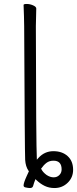

<svg xmlns="http://www.w3.org/2000/svg" viewBox="-20 -727 389 969"><path d="M161 -595Q162 1 166 79L174 70Q205 36 249.5 36Q294 36 321.5 61Q349 86 349 130Q349 169 321.5 195.5Q294 222 255 222Q228 222 206 211.5Q184 201 164 182L159 177Q151 197 147 212Q144 222 131 222Q123 222 109 219Q99 217 99 209Q99 196 115 161Q122 147 126 137L124 135Q109 113 107 80Q105 45 102 -595L101 -644L99 -702Q99 -707 115 -707Q131 -707 147 -700Q163 -693 163 -684ZM250 84Q229 84 214.5 95Q200 106 187 125L189 127Q196 142 215 156Q233 168 251 168Q268 168 279.5 156.5Q291 145 291 128Q291 84 250 84Z"/></svg>

Font: Moon Stars Kai T Light
Style: Regular
Weight: 300
Designer: GuiWonder
Version: Version 1.101